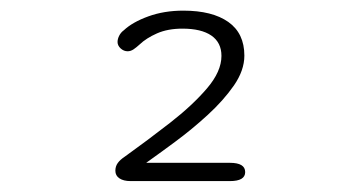

<svg xmlns="http://www.w3.org/2000/svg" viewBox="-20 -642 659 352"><path d="M428 -540Q428 -513 408.8 -485.2Q389.5 -457.5 360.5 -431Q331.5 -404.5 301 -382Q270.5 -359.5 248 -343.5H401.5Q429.5 -343.5 429.5 -326.5Q429.5 -310 401.5 -310H219.5Q206.5 -310 199 -315Q191.5 -320 191.5 -329Q191.5 -337 195.8 -343Q200 -349 209 -355Q251.5 -385.5 292.2 -417.2Q333 -449 359.5 -480Q386 -511 386 -539.5Q386 -564 367.5 -576.8Q349 -589.5 314.5 -589.5Q287.5 -589.5 267.8 -580.8Q248 -572 236 -560.5Q230 -555 224.8 -551.5Q219.5 -548 214 -548Q207 -548 201.2 -553.2Q195.5 -558.5 195.5 -565Q195.5 -570.5 198.5 -576.5Q201.5 -582.5 207 -586.5Q223 -601.5 252 -612Q281 -622.5 316 -622.5Q369 -622.5 398.5 -601.8Q428 -581 428 -540Z"/></svg>

Font: Sono ExtraLight Monospace Light
Style: Regular
Weight: 300
Version: Version 2.112